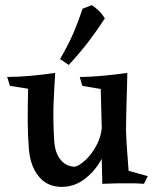

<svg xmlns="http://www.w3.org/2000/svg" viewBox="-20 -719 609 751"><path d="M221 12Q163 12 129 -32Q95 -76 92 -151Q89 -186 88.5 -240.5Q88 -295 90 -372L19 -383L8 -418Q51 -418 101 -422.5Q151 -427 196 -434Q192 -373 189.5 -313Q187 -253 192 -169Q195 -120 217.5 -93.5Q240 -67 273 -67Q291 -71 316 -94.5Q341 -118 360 -155.5Q379 -193 379 -239L405 -182Q399 -133 373 -89Q347 -45 308 -16.5Q269 12 221 12ZM380 0Q380 -29 379 -49.5Q378 -70 378 -91Q378 -112 380 -145L374 -371L302 -383L292 -418Q335 -418 386.5 -423Q438 -428 478 -434Q478 -415 477 -384.5Q476 -354 475 -320Q474 -286 473.5 -255.5Q473 -225 473 -207Q474 -173 476.5 -139Q479 -105 483 -51L558 -30L543 0Q517 -2 498.5 -2Q480 -2 445 -2Q430 -2 412 -1Q394 0 380 0ZM339 -699Q354 -689 366.5 -677Q379 -665 390 -647Q361 -602 328 -558.5Q295 -515 249 -465L215 -488Q248 -545 267.5 -590.5Q287 -636 303 -685Q311 -688 320.5 -691.5Q330 -695 339 -699Z"/></svg>

Font: Ruwudu Medium
Style: Regular
Weight: 500
Designer: Becca Hirsbrunner Spalinger
Foundry: SIL International
Version: Version 3.000